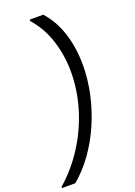

<svg xmlns="http://www.w3.org/2000/svg" viewBox="-235 -1009 891 1270"><g transform="rotate(-20 211.0 -374.0)"><path d="M62.7 186H-32L-30.5 177Q69 90 140.3 -22.6Q211.7 -135.2 249.8 -262.2Q288 -389.1 288 -516.8Q288 -630.8 254.6 -736.7Q221.2 -842.7 148.3 -925L149.9 -934H244.6Q311 -861 344.2 -757.4Q377.5 -653.9 377.5 -533.2Q377.5 -433.2 355.6 -331.7Q333.7 -230.2 292.8 -134.9Q252 -39.7 194 42.4Q136 124.5 62.7 186Z"/></g></svg>

Font: Poppins Variable
Style: Italic
Weight: 100
Italic angle: -10°
Designer: Jonny Pinhorn
Foundry: Indian Type Foundry
Version: Version 6.000